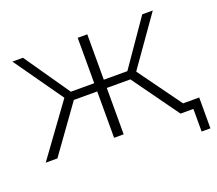

<svg xmlns="http://www.w3.org/2000/svg" viewBox="-110 -673 1064 942"><g transform="rotate(-20 422.5 -202.0)"><path d="M551 -242 725 0H785L591 -268L770 -522H715L551 -285H428V-522H378V-285H256L92 -522H37L216 -268L21 0H82L256 -242H378V0H428V-242ZM838 -43H725V0H792V118H838Z"/></g></svg>

Font: Montserrat Custom ExtraLight
Style: Regular
Weight: 300
Designer: Julieta Ulanovsky
Foundry: Julieta Ulanovsky
Version: Version 7.200